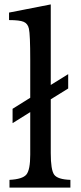

<svg xmlns="http://www.w3.org/2000/svg" viewBox="-20 -850 367 870"><path d="M210 -830V-465L289 -514V-449L210 -400V-156Q210 -80 225.5 -58.5Q241 -37 299 -35V0H23V-35Q82 -38 99.5 -59Q117 -80 117 -149V-342L37 -292V-357L117 -407V-580Q117 -694 111 -720Q106 -743 87.5 -751Q69 -759 21 -759V-793Z"/></svg>

Font: Libre Baskerville
Style: Regular
Weight: 400
Designer: Pablo Impallari, Rodrigo Fuenzalida
Foundry: Pablo Impallari, Rodrigo Fuenzalida
Version: Version 1.000